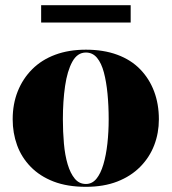

<svg xmlns="http://www.w3.org/2000/svg" viewBox="-20 -707 663 742"><path d="M312 -515Q380 -515 433 -495.5Q486 -476 521.5 -439.5Q557 -403 575.5 -354Q594 -305 594 -246Q594 -193 576 -146Q558 -99 522 -62.5Q486 -26 433.5 -5.5Q381 15 312 15Q240 15 187 -5.5Q134 -26 98.5 -62.5Q63 -99 46 -146Q29 -193 29 -246Q29 -305 48.5 -354Q68 -403 104.5 -439.5Q141 -476 193.5 -495.5Q246 -515 312 -515ZM312 -504Q279 -504 259.5 -468.5Q240 -433 231.5 -374.5Q223 -316 223 -246Q223 -198 227 -152.5Q231 -107 241.5 -72Q252 -37 269 -16.5Q286 4 312 4Q336 4 352.5 -16Q369 -36 379.5 -71.5Q390 -107 395 -152Q400 -197 400 -246Q400 -298 395.5 -344.5Q391 -391 381.5 -427Q372 -463 355 -483.5Q338 -504 312 -504ZM139 -620V-687H485V-620Z"/></svg>

Font: Kalnia SemiBold
Style: Regular
Weight: 600
Designer: Frida Medrano
Foundry: Frida Medrano
Version: Version 1.105